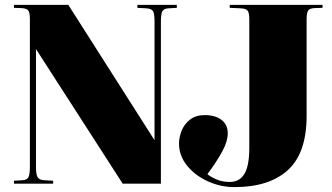

<svg xmlns="http://www.w3.org/2000/svg" viewBox="-20 -750 1357 784"><path d="M37 0V-12L71 -14Q90 -15 96 -26Q102 -37 102 -70V-673Q102 -698 95.5 -707Q89 -716 66 -717L37 -718V-730H259L610 -179H611V-664Q611 -696 604 -705.5Q597 -715 577 -716L541 -718V-730H702V-718L668 -716Q649 -715 643 -704Q637 -693 637 -660V0H481L128 -548H127V-66Q127 -35 134.5 -25Q142 -15 161 -14L197 -12V0ZM938 14Q881 14 829 -9.5Q777 -33 744 -73.5Q711 -114 711 -164Q711 -190 722 -217Q733 -244 756.5 -262Q780 -280 816 -280Q859 -280 884.5 -260.5Q910 -241 910 -206Q910 -173 887.5 -131.5Q865 -90 827 -39Q838 -29 862.5 -18Q887 -7 918 -7Q958 -7 978 -40Q998 -73 998 -147V-671Q998 -697 991.5 -706Q985 -715 962 -716L918 -718V-730H1297V-718L1265 -717Q1244 -716 1238 -706.5Q1232 -697 1232 -671V-277Q1232 -125 1155.5 -55.5Q1079 14 938 14Z"/></svg>

Font: Literata 72pt Black
Style: Regular
Weight: 900
Designer: Latin by Veronika Burian and Jose Scaglione. Greek by Irene Vlachou. Cyrillic by Vera Evstafieva.
Foundry: TypeTogether
Version: Version 3.002